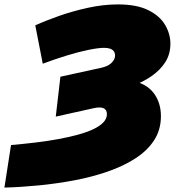

<svg xmlns="http://www.w3.org/2000/svg" viewBox="-93 -735 800 871"><path d="M-73 116 -43 -77Q14 -82 68.5 -88.5Q123 -95 171.5 -104Q220 -113 260.5 -124Q301 -135 330.5 -149Q360 -163 376 -180Q392 -197 392 -217Q392 -237 377 -244Q362 -251 331 -244L160 -206L181 -387L364 -427Q378 -430 390 -435Q402 -440 410.5 -447.5Q419 -455 424 -464Q429 -473 429 -483Q429 -494 423.5 -502Q418 -510 407 -514Q396 -518 379 -518Q354 -518 309.5 -509Q265 -500 211 -483.5Q157 -467 101 -446L67 -620Q113 -641 175.5 -663Q238 -685 307.5 -700Q377 -715 442 -715Q527 -715 579.5 -689Q632 -663 656 -622Q680 -581 680 -537Q680 -489 656.5 -452.5Q633 -416 593.5 -389Q554 -362 505.5 -344Q457 -326 406 -315L404 -360Q480 -379 532 -362Q584 -345 610.5 -304Q637 -263 637 -208Q637 -146 606 -98.5Q575 -51 520.5 -16Q466 19 395 43.5Q324 68 244.5 83Q165 98 83.5 106Q2 114 -73 116Z"/></svg>

Font: Montserrat Thin Black
Style: Italic
Weight: 900
Italic angle: -11.3°
Version: Version 9.000